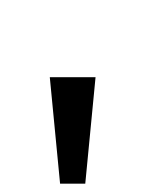

<svg xmlns="http://www.w3.org/2000/svg" viewBox="-20 -916 352 465"><path d="M211.4 -729 186.5 -471.2H125.5L100.6 -729ZM167.5 -591.8ZM174.8 -896.5Z"/></svg>

Font: Noto Sans Gujarati UI
Style: Regular
Weight: 400
Designer: Monotype Design Team
Foundry: Monotype Imaging Inc.
Version: Version 1.03